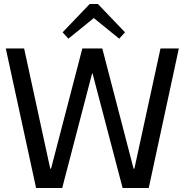

<svg xmlns="http://www.w3.org/2000/svg" viewBox="-20 -943 926 963"><path d="M9 -700H101L232 -97H236L393 -700H493L650 -97H654L785 -700H877L726 0H595L444 -575H442L292 0H161ZM294 -781 430 -923H471L607 -781L578 -749L425 -873H476L323 -749Z"/></svg>

Font: Pathway Extreme 72pt Medium
Style: Regular
Weight: 500
Designer: Eduardo Rodriguez Tunni
Foundry: Eduardo Rodriguez Tunni
Version: Version 1.001;gftools[0.9.26]